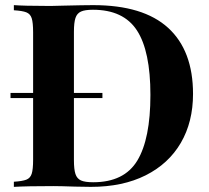

<svg xmlns="http://www.w3.org/2000/svg" viewBox="-20 -728 816 748"><path d="M732 -362Q732 -253 684.5 -171.5Q637 -90 547.5 -45Q458 0 334 0L272 -1Q214 -3 188 -3Q85 -3 34 0V-20Q67 -22 82.5 -28Q98 -34 103.5 -51Q109 -68 109 -106V-602Q109 -640 103.5 -657Q98 -674 82.5 -680Q67 -686 34 -688V-708Q76 -705 155 -705H186L226 -706Q308 -708 343 -708Q538 -708 635 -619.5Q732 -531 732 -362ZM268 -604V-104Q268 -68 274 -50Q280 -32 295.5 -25Q311 -18 343 -18Q464 -18 515 -102.5Q566 -187 566 -358Q566 -529 513.5 -609.5Q461 -690 342 -690Q311 -690 295.5 -683Q280 -676 274 -658Q268 -640 268 -604ZM379 -346H21V-366H379Z"/></svg>

Font: Playfair Display SC
Style: Bold
Weight: 700
Designer: Claus Eggers Sørensen
Foundry: Claus Eggers Sørensen
Version: Version 1.200; ttfautohint (v1.6)